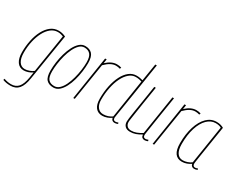

<svg xmlns="http://www.w3.org/2000/svg" viewBox="-114 -1275 2516 2030"><g transform="rotate(30 1144.0 -260.0)"><path d="M0 204 5 187Q47 203 92 203Q149 203 181.5 165Q214 127 228 41L238 -24Q214 -8 187 1Q160 10 135 10Q82 10 53 -32Q24 -74 24 -150Q24 -224 38.5 -294Q53 -364 82 -419.5Q111 -475 153 -507.5Q195 -540 250 -540Q273 -540 294.5 -534.5Q316 -529 336 -519L245 44Q231 135 194.5 177.5Q158 220 94 220Q42 220 0 204ZM315 -509Q301 -514 285 -518.5Q269 -523 248 -523Q202 -523 164 -493Q126 -463 99 -411Q72 -359 57.5 -293.5Q43 -228 43 -156Q43 -84 68 -46Q93 -8 138 -8Q161 -8 191.5 -18.5Q222 -29 241 -45Z M497 10Q441 10 411.5 -21.5Q382 -53 382 -131Q382 -179 389.5 -234Q397 -289 412.5 -343Q428 -397 451 -441.5Q474 -486 504.5 -513Q535 -540 573 -540Q628 -540 658 -507.5Q688 -475 688 -398Q688 -349 680.5 -293.5Q673 -238 658 -184.5Q643 -131 620 -87Q597 -43 566.5 -16.5Q536 10 497 10ZM498 -8Q532 -8 559.5 -34Q587 -60 607.5 -103Q628 -146 642 -198Q656 -250 663 -301.5Q670 -353 670 -396Q670 -465 644.5 -493.5Q619 -522 573 -522Q539 -522 512 -495.5Q485 -469 464 -425.5Q443 -382 429 -330Q415 -278 408 -226Q401 -174 401 -132Q401 -62 425.5 -35Q450 -8 498 -8Z M838 -530 830 -479Q895 -540 959 -540Q992 -540 1015 -531L1008 -514Q983 -522 957 -522Q927 -522 895 -505.5Q863 -489 826 -452L754 0H736L819 -530Z M1245 10Q1208 10 1201 -27Q1182 -12 1152 -1Q1122 10 1093 10Q1041 10 1011.5 -26.5Q982 -63 982 -135Q982 -219 997.5 -292.5Q1013 -366 1041.5 -421.5Q1070 -477 1110 -508.5Q1150 -540 1199 -540Q1222 -540 1240.5 -536.5Q1259 -533 1276 -528L1310 -740H1329Q1298 -545 1277 -411.5Q1256 -278 1243 -197Q1230 -116 1224 -79Q1218 -42 1218 -39Q1218 -6 1247 -6Q1255 -6 1263.5 -8.5Q1272 -11 1279 -14L1284 1Q1264 10 1245 10ZM1094 -9Q1124 -9 1151 -18Q1178 -27 1200 -43L1273 -511Q1257 -516 1239.5 -519.5Q1222 -523 1199 -523Q1155 -523 1118.5 -491.5Q1082 -460 1055.5 -406Q1029 -352 1014.5 -281.5Q1000 -211 1000 -133Q1000 -75 1025.5 -42Q1051 -9 1094 -9Z M1433 10Q1393 10 1371.5 -11Q1350 -32 1350 -68Q1350 -81 1353.5 -110Q1357 -139 1365.5 -191Q1374 -243 1387 -325.5Q1400 -408 1419 -530H1438Q1417 -400 1404 -317Q1391 -234 1384 -186Q1377 -138 1373.5 -115.5Q1370 -93 1369.5 -85Q1369 -77 1369 -73Q1369 -45 1386 -26Q1403 -7 1437 -7Q1469 -7 1500 -18.5Q1531 -30 1566 -52L1641 -530H1660Q1638 -393 1624 -304Q1610 -215 1602 -163Q1594 -111 1590 -85.5Q1586 -60 1585 -51Q1584 -42 1584 -39Q1584 -7 1613 -7Q1626 -7 1645 -15L1650 0Q1641 5 1629 7.5Q1617 10 1611 10Q1592 10 1580.5 0Q1569 -10 1567 -34Q1531 -12 1499.5 -1Q1468 10 1433 10Z M1807 -530 1799 -479Q1864 -540 1928 -540Q1961 -540 1984 -531L1977 -514Q1952 -522 1926 -522Q1896 -522 1864 -505.5Q1832 -489 1795 -452L1723 0H1705L1788 -530Z M2215 10Q2198 10 2186.5 0Q2175 -10 2173 -26Q2152 -11 2124 -0.5Q2096 10 2066 10Q1952 10 1952 -151Q1952 -264 1980 -352Q2008 -440 2058.5 -490Q2109 -540 2177 -540Q2226 -540 2264 -518Q2240 -368 2225.5 -275.5Q2211 -183 2203 -133Q2195 -83 2192.5 -63.5Q2190 -44 2190 -41Q2190 -6 2219 -6Q2232 -6 2251 -14L2255 1Q2235 10 2215 10ZM2170 -43 2243 -508Q2216 -523 2174 -523Q2117 -523 2071 -477.5Q2025 -432 1998.5 -348.5Q1972 -265 1972 -153Q1972 -82 1996.5 -45Q2021 -8 2066 -8Q2093 -8 2121 -17.5Q2149 -27 2170 -43Z"/></g></svg>

Font: Georama SemiCondensed Thin
Style: Italic
Weight: 100
Width: 4
Italic angle: -9°
Designer: Jean-Baptiste Levee
Foundry: Production Type
Version: Version 1.000